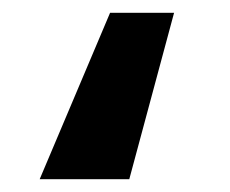

<svg xmlns="http://www.w3.org/2000/svg" viewBox="-20 -170 359 300"><path d="M182 110H42L152 -150H252Z"/></svg>

Font: Mplus 1p Medium
Style: Regular
Weight: 500
Version: Version 1.061